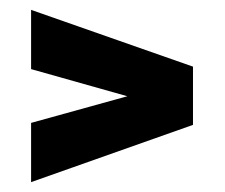

<svg xmlns="http://www.w3.org/2000/svg" viewBox="-20 -448 455 389"><path d="M43 -79V-199L238 -253L43 -308V-428L371 -313V-195Z"/></svg>

Font: Saira UltraCondensed Black
Style: Regular
Weight: 900
Width: 1
Designer: Hector Gatti with collaboration of the Omnibus-Type team
Foundry: Omnibus-Type
Version: Version 1.101